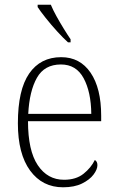

<svg xmlns="http://www.w3.org/2000/svg" viewBox="-20 -786 499 816"><path d="M248 10Q160 10 108 -61Q56 -132 56 -262Q56 -404 104 -473.5Q152 -543 240 -543Q320 -543 365 -477Q410 -411 410 -294V-271H99Q99 -146 140.5 -84Q182 -22 252 -22Q303 -22 335 -47.5Q367 -73 383 -106Q394 -100 394 -84Q394 -66 377.5 -44Q361 -22 328.5 -6Q296 10 248 10ZM368 -302Q367 -395 335.5 -453.5Q304 -512 239 -512Q169 -512 137 -455.5Q105 -399 100 -302ZM269 -606Q249 -624 223 -652.5Q197 -681 174 -710Q151 -739 140 -756V-766H196Q205 -744 220 -717Q235 -690 251 -664Q267 -638 280 -619V-606Z"/></svg>

Font: Noto Serif Armenian SemiCondensed ExtraLight
Style: Regular
Weight: 200
Width: 4
Designer: Monotype Design Team
Foundry: Monotype Imaging Inc.
Version: Version 2.008; ttfautohint (v1.8.4.7-5d5b)